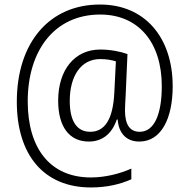

<svg xmlns="http://www.w3.org/2000/svg" viewBox="-20 -733 833 845"><path d="M740 -353C740 -570 616 -713 421 -713C199 -714 54 -547 54 -285C54 -51 173 92 380 92C450 92 509 78 558 56V9C509 31 444 48 380 48C200 48 102 -81 102 -287C102 -511 220 -669 421 -669C588 -669 692 -548 692 -354C692 -230 659 -153 595 -153C553 -153 530 -182 530 -248C530 -266 532 -290 533 -313L541 -495C511 -506 466 -515 421 -515C309 -515 236 -426 236 -290C236 -175 285 -110 371 -110C428 -110 472 -142 494 -207H498C502 -148 535 -110 593 -110C691 -110 740 -214 740 -353ZM287 -289C287 -398 336 -473 421 -473C448 -473 471 -469 490 -463L483 -323C477 -209 442 -153 377 -153C318 -153 287 -200 287 -289Z"/></svg>

Font: Noto Sans Gujarati UI SemiCondensed Light
Style: Regular
Weight: 300
Width: 4
Designer: Jelle Bosma - Monotype Design Team, Universal Thirst
Foundry: Monotype Imaging Inc.
Version: Version 2.106